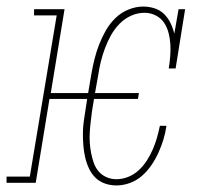

<svg xmlns="http://www.w3.org/2000/svg" viewBox="-38 -558 658 586"><path d="M317 8Q299 8 282 2Q265 -4 253 -16Q241 -28 233.5 -44Q226 -60 222 -77.5Q218 -95 216.5 -113Q215 -131 215 -149.5Q215 -168 217.5 -186.5Q220 -205 223 -223L228 -256H113L71 0H-18V-19H53L135 -511H66V-530H159L117 -274H231L241 -333Q245 -356 250.5 -378Q256 -400 264.5 -422Q273 -444 285 -465Q297 -486 314.5 -503Q332 -520 354.5 -529Q377 -538 399 -538Q417 -538 434 -532.5Q451 -527 463 -515Q475 -503 482.5 -487.5Q490 -472 494 -455L507 -530H527L498 -349H477Q480 -367 481.5 -386Q483 -405 482 -422.5Q481 -440 476.5 -457.5Q472 -475 462.5 -489Q453 -503 437 -511Q421 -519 403 -519Q382 -519 362 -510Q342 -501 326.5 -485Q311 -469 300.5 -450Q290 -431 282.5 -411Q275 -391 270 -371Q265 -351 262 -330L252 -274H386L383 -256H249L243 -220Q241 -204 239 -187.5Q237 -171 236 -155Q235 -139 236 -123Q237 -107 240 -91.5Q243 -76 248 -61.5Q253 -47 262.5 -35.5Q272 -24 286.5 -17.5Q301 -11 317 -11Q335 -11 353 -18Q371 -25 385.5 -38.5Q400 -52 410.5 -68.5Q421 -85 428.5 -102.5Q436 -120 441 -137.5Q446 -155 450 -174H470Q467 -153 461 -133Q455 -113 446 -93Q437 -73 424.5 -54.5Q412 -36 395.5 -21.5Q379 -7 358.5 0.5Q338 8 317 8Z"/></svg>

Font: Iosevka Slab ThExObl
Style: Regular
Weight: 100
Width: 7
Italic angle: -9°
Monospace: yes
Designer: Belleve Invis
Foundry: Belleve Invis
Version: Version 11.1.1; ttfautohint (v1.8.3)